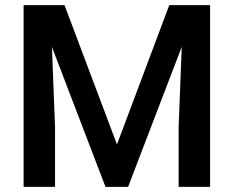

<svg xmlns="http://www.w3.org/2000/svg" viewBox="-20 -731 915 751"><path d="M72.3 0ZM232.4 -710.9 437.5 -166 642.1 -710.9H801.8V0H678.7V-234.4L690.9 -547.9L481 0H392.6L183.1 -547.4L195.3 -234.4V0H72.3V-710.9Z"/></svg>

Font: Roboto Medium
Style: Regular
Weight: 500
Designer: Google
Version: Version 2.134; 2016; ttfautohint (v1.6)